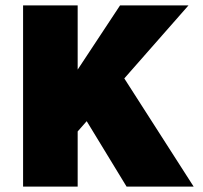

<svg xmlns="http://www.w3.org/2000/svg" viewBox="-20 -687 748 707"><path d="M259 -195 181 -302 422 -667H674ZM65 0V-667H266V0ZM418 -429 693 0H446L262 -302Z"/></svg>

Font: Maven Pro Black
Style: Regular
Weight: 900
Designer: Joe Prince
Foundry: Joe Prince
Version: Version 2.103